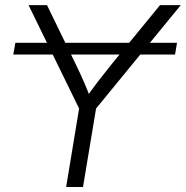

<svg xmlns="http://www.w3.org/2000/svg" viewBox="-20 -748 743 768"><path d="M688 -576.7 680.2 -529.8H33.2L41.5 -576.7ZM244.6 0 296.4 -314 94.2 -727.5H168L283.7 -489.7Q300.8 -454.6 315.7 -420.4Q330.6 -386.2 345.2 -346.7H317.4Q344.7 -386.7 371.1 -420.9Q397.5 -455.1 425.3 -489.7L620.1 -727.5H703.1L364.3 -314L312 0Z"/></svg>

Font: Inter 24pt Light
Style: Italic
Weight: 300
Italic angle: -9.3988°
Designer: Rasmus Andersson
Foundry: rsms
Version: Version 4.001;git-66647c0bb